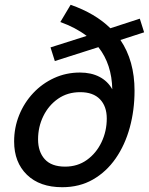

<svg xmlns="http://www.w3.org/2000/svg" viewBox="-20 -773 622 802"><path d="M240 9Q146 9 92.5 -43Q39 -95 39 -182Q39 -240 60 -292Q81 -344 118.5 -384Q156 -424 206 -447Q256 -470 314 -470Q361 -470 395.5 -452Q430 -434 449 -400Q447 -505 391 -576L209 -518L191 -575L342 -623Q296 -658 232 -681L275 -753Q378 -717 441 -655L564 -695L582 -638L483 -606Q542 -519 542 -394Q542 -313 522 -240Q502 -167 463 -111Q424 -55 368 -23Q312 9 240 9ZM252 -77Q304 -77 343 -105Q382 -133 404 -179Q426 -225 426 -278Q426 -329 397.5 -358.5Q369 -388 315 -388Q262 -388 222.5 -360.5Q183 -333 161 -288Q139 -243 139 -191Q139 -139 167 -108Q195 -77 252 -77Z"/></svg>

Font: Livvic Medium
Style: Italic
Weight: 500
Italic angle: -10°
Designer: Jacques Le Bailly, Baron von Fonthausen
Version: Version 1.001; ttfautohint (v1.8.2)